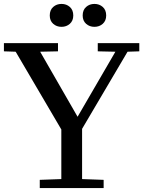

<svg xmlns="http://www.w3.org/2000/svg" viewBox="-20 -960 731 980"><path d="M183 -42 293 -46V-350H399V-46L509 -42V0H183ZM0 -740H276V-698L185 -696L376 -364L569 -696L479 -698V-740H691V-698L631 -696L374 -260H316L60 -696L0 -698ZM234 -881Q234 -909 251.5 -924.5Q269 -940 294 -940Q319 -940 336.5 -924.5Q354 -909 354 -881Q354 -854 336.5 -838.5Q319 -823 294 -823Q269 -823 251.5 -838.5Q234 -854 234 -881ZM402 -881Q402 -909 419.5 -924.5Q437 -940 462 -940Q487 -940 504.5 -924.5Q522 -909 522 -881Q522 -854 504.5 -838.5Q487 -823 462 -823Q437 -823 419.5 -838.5Q402 -854 402 -881Z"/></svg>

Font: Minipax
Style: Regular
Weight: 400
Designer: Raphaël Ronot
Foundry: Velvetyne Type Foundry
Version: Version 1.000